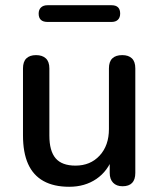

<svg xmlns="http://www.w3.org/2000/svg" viewBox="-20 -706 609 735"><path d="M245 9Q186 9 146.5 -13Q107 -35 87.5 -78.5Q68 -122 68 -188V-444Q68 -470 81 -482.5Q94 -495 118 -495Q142 -495 155.5 -482.5Q169 -470 169 -444V-187Q169 -128 193 -100Q217 -72 269 -72Q326 -72 361.5 -110.5Q397 -149 397 -212V-444Q397 -470 410 -482.5Q423 -495 448 -495Q472 -495 485 -482.5Q498 -470 498 -444V-44Q498 7 449 7Q426 7 413 -6.5Q400 -20 400 -44V-129L413 -107Q393 -51 349 -21Q305 9 245 9ZM162 -622Q128 -622 128 -654Q128 -669 137 -677.5Q146 -686 162 -686H407Q440 -686 440 -654Q440 -639 431.5 -630.5Q423 -622 407 -622Z"/></svg>

Font: Nunito ExtraLight SemiBold
Style: Regular
Weight: 600
Version: Version 3.602